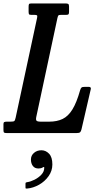

<svg xmlns="http://www.w3.org/2000/svg" viewBox="-73 -770 590 1111"><path d="M-53 -17V-52.5Q-53 -61.5 -47.8 -63.8Q-42.5 -66 -34.5 -66H-13.5Q5 -66 9.5 -69.5Q14 -73 17.5 -89L141.5 -666Q144 -678 141.2 -681Q138.5 -684 125.5 -684H108Q97 -684 94.8 -688Q92.5 -692 92.5 -703V-730.5Q92.5 -742 94.8 -746Q97 -750 108 -750H307.5Q318 -750 322.2 -746.8Q326.5 -743.5 326.5 -732V-702Q326.5 -691 323.5 -687.5Q320.5 -684 310 -684H280.5Q267.5 -684 264.8 -680.5Q262 -677 259.5 -666.5L137 -94Q133.5 -77.5 138.2 -71.8Q143 -66 164 -66H211.5Q257 -66 289.5 -81.8Q322 -97.5 346.2 -137Q370.5 -176.5 390.5 -247.5Q394 -259.5 398.8 -263.5Q403.5 -267.5 419.5 -267.5H439.5Q455 -267.5 452.5 -255L398.5 -21.5Q395.5 -9 390.2 -4.5Q385 0 369 0H-32.5Q-44.5 0 -48.8 -2.5Q-53 -5 -53 -17ZM106 153Q106 130 123.5 114.8Q141 99.5 166.5 99.5Q192 99.5 211 119.5Q230 139.5 230 181.5Q230 218.5 208.2 249.2Q186.5 280 152.8 299Q119 318 84 321Q79 321.5 76.8 320.8Q74.5 320 74.5 314V293Q74.5 287.5 77.2 286Q80 284.5 84.5 284Q103.5 281.5 126.5 270Q149.5 258.5 166.2 240.8Q183 223 183 201Q184 192.5 174 199Q164 205 150 205Q128 205 117 190.2Q106 175.5 106 153Z"/></svg>

Font: Besley* Condensed Medium
Style: Italic
Weight: 500
Width: 3
Italic angle: -13°
Designer: Owen Earl
Foundry: indestructible type*
Version: Version 3.000; ttfautohint (v1.8.3)